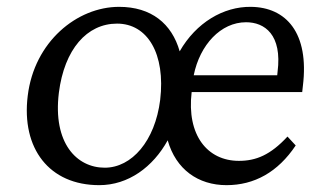

<svg xmlns="http://www.w3.org/2000/svg" viewBox="-20 -532 934 561"><path d="M270 9C355 9 427 -44 470 -122C494 -37 559 9 642 9C723 9 792 -29 844 -107L820 -133C770 -79 728 -62 678 -62C586 -62 525 -137 540 -263H863L865 -281C884 -436 816 -511 713 -512C633 -513 553 -466 505 -382C482 -463 422 -512 328 -512C205 -512 80 -410 61 -252C42 -98 124 9 270 9ZM152 -261C168 -388 234 -463 322 -463C411 -463 464 -375 448 -240C433 -120 365 -42 286 -42C204 -42 134 -114 152 -261ZM546 -312C564 -401 625 -467 699 -467C753 -467 805 -431 791 -322L790 -312Z"/></svg>

Font: TPK Tissa Web
Style: Italic
Weight: 400
Italic angle: -7°
Designer: Jacques Le Bailly, Suppakit Chalermlarp | Katatrad Co.,Ltd.
Foundry: Jacques Le Bailly, Cadson Demak Co.,Ltd.
Version: Version 5.000;Glyphs 3.1.2 (3151)